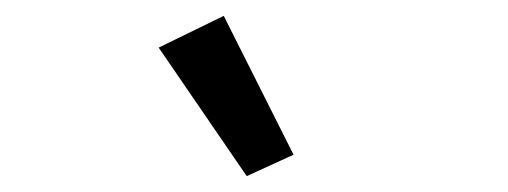

<svg xmlns="http://www.w3.org/2000/svg" viewBox="-20 -806 640 242"><path d="M180 -746 262 -786 350 -611 291 -584Z"/></svg>

Font: IBM Plex Sans KR Text
Style: Regular
Weight: 450
Designer: Mike Abbink; Paul van der Laan; Pieter van Rosmalen; Wujin Sim; Chorong Kim; Dohee Lee;
Foundry: Sandoll Inc.
Version: Version 1.001